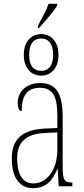

<svg xmlns="http://www.w3.org/2000/svg" viewBox="-20 -978 440 1008"><path d="M179 -843V-830H184C218 -867 263 -920 280 -948V-958H235C223 -923 204 -889 179 -843ZM196 -581C247 -581 287 -619 287 -690C287 -761 247 -799 196 -799C145 -799 105 -761 105 -690C105 -619 145 -581 196 -581ZM197 -606C161 -606 133 -628 133 -690C133 -753 161 -776 197 -776C230 -776 259 -753 259 -690C259 -628 230 -606 197 -606ZM153 10C224 10 257 -33 281 -91H283L288 0H360V-20H358C320 -20 309 -29 309 -103V-366C309 -495 269 -542 191 -542C117 -542 73 -496 73 -438C73 -411 81 -395 94 -395C94 -482 127 -517 190 -517C254 -517 281 -477 281 -371V-306L218 -303C99 -298 42 -250 42 -146C42 -41 86 10 153 10ZM155 -15C96 -15 70 -69 70 -146C70 -228 112 -276 219 -280L281 -283V-191C281 -92 230 -15 155 -15Z"/></svg>

Font: Noto Serif ExtraCondensed Thin
Style: Regular
Weight: 100
Width: 2
Designer: Monotype Design Team
Foundry: Monotype Imaging Inc.
Version: Version 2.013